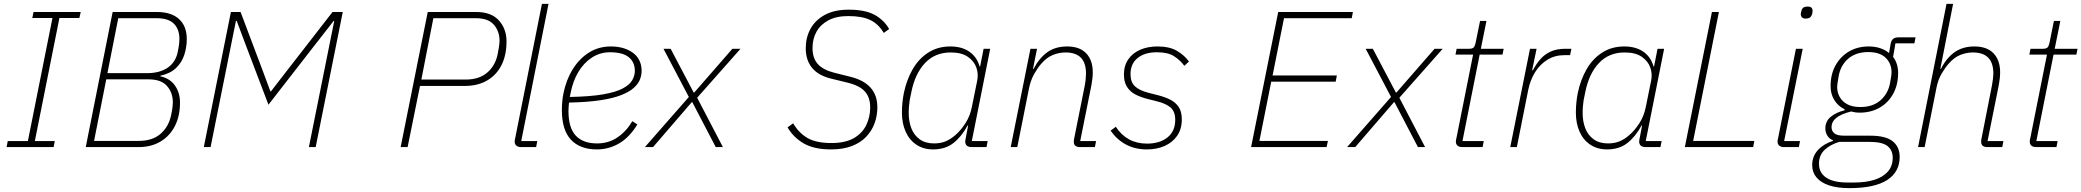

<svg xmlns="http://www.w3.org/2000/svg" viewBox="-20 -760 10754 992"><path d="M257 0H14L20 -31H124L251 -667H147L153 -698H397L390 -667H287L160 -31H263Z M423 0 562 -698H791Q865 -698 905 -661.5Q945 -625 945 -558Q945 -517 932.5 -477.5Q920 -438 890 -409Q860 -380 809 -369L808 -366Q858 -355 884 -318Q910 -281 910 -230Q910 -160 883.5 -108.5Q857 -57 809 -28.5Q761 0 696 0ZM466 -32H697Q768 -32 810 -69Q852 -106 864 -165Q870 -193 871.5 -208.5Q873 -224 873 -231Q873 -281 843 -315.5Q813 -350 748 -350H529ZM535 -382H739Q806 -382 847.5 -411Q889 -440 899 -495Q905 -525 906 -538Q907 -551 907 -559Q907 -608 879 -637Q851 -666 788 -666H591Z M1576 0 1683 -533 1707 -652H1704L1604 -524L1367 -219L1251 -524L1203 -652H1199L1175 -533L1068 0H1033L1173 -698H1223L1335 -401L1377 -288H1380L1465 -398L1698 -698H1751L1611 0Z M2086 0H2050L2190 -698H2441Q2518 -698 2557.5 -654.5Q2597 -611 2597 -546Q2597 -475 2571 -423.5Q2545 -372 2496.5 -344Q2448 -316 2382 -316H2150ZM2219 -666 2157 -349H2386Q2456 -349 2497.5 -385Q2539 -421 2551 -479Q2555 -499 2557 -512Q2559 -525 2560 -534Q2561 -543 2561 -549Q2561 -598 2532 -632Q2503 -666 2438 -666Z M2750 0H2673Q2657 0 2648 -7.5Q2639 -15 2639 -29Q2639 -34 2640 -38.5Q2641 -43 2642 -47L2780 -740H2814L2673 -31H2756Z M3064 12Q2977 12 2930 -38Q2883 -88 2883 -191Q2883 -213 2885 -235Q2887 -257 2891 -277Q2905 -347 2939 -402Q2973 -457 3023 -488.5Q3073 -520 3136 -520Q3171 -520 3200 -511.5Q3229 -503 3250.5 -487Q3272 -471 3283.5 -447.5Q3295 -424 3295 -394Q3295 -371 3286 -348.5Q3277 -326 3254 -305.5Q3231 -285 3189 -268.5Q3147 -252 3081 -242Q3015 -232 2920 -230Q2919 -222 2918 -208.5Q2917 -195 2917 -187Q2917 -100 2954.5 -59.5Q2992 -19 3065 -19Q3124 -19 3170 -50Q3216 -81 3247 -134L3273 -117Q3232 -50 3178.5 -19Q3125 12 3064 12ZM3132 -490Q3080 -490 3038 -462.5Q2996 -435 2968 -388Q2940 -341 2928 -279L2924 -259Q3030 -261 3096 -272.5Q3162 -284 3197.5 -303Q3233 -322 3246.5 -345.5Q3260 -369 3260 -394Q3260 -439 3228.5 -464.5Q3197 -490 3132 -490Z M3354 0H3312L3539 -259L3408 -508H3445L3564 -282H3567L3764 -508H3806L3582 -255L3715 0H3678L3557 -232H3554Z M4274 12Q4187 12 4133.5 -18.5Q4080 -49 4049 -102L4078 -123Q4107 -73 4152 -47Q4197 -21 4276 -21Q4347 -21 4391 -46Q4435 -71 4455.5 -113.5Q4476 -156 4476 -205Q4476 -257 4448.5 -287.5Q4421 -318 4359 -333L4277 -353Q4209 -369 4176 -409Q4143 -449 4143 -511Q4143 -566 4167.5 -611Q4192 -656 4241.5 -683Q4291 -710 4365 -710Q4450 -710 4498.5 -683.5Q4547 -657 4574 -610L4546 -590Q4519 -636 4476.5 -656.5Q4434 -677 4363 -677Q4301 -677 4260 -655Q4219 -633 4198.5 -596Q4178 -559 4178 -512Q4178 -460 4205 -429.5Q4232 -399 4291 -384L4371 -364Q4442 -347 4477.5 -307.5Q4513 -268 4513 -206Q4513 -162 4498.5 -122.5Q4484 -83 4454.5 -52.5Q4425 -22 4380 -5Q4335 12 4274 12Z M5077 0H5001Q4984 0 4975.5 -7.5Q4967 -15 4967 -29Q4967 -34 4968 -38.5Q4969 -43 4970 -48L4982 -111H4979Q4948 -54 4906 -21Q4864 12 4801 12Q4751 12 4714.5 -12.5Q4678 -37 4659 -80Q4640 -123 4640 -178Q4640 -204 4642.5 -229.5Q4645 -255 4650 -280Q4664 -347 4695 -401.5Q4726 -456 4775.5 -488Q4825 -520 4890 -520Q4950 -520 4989 -492.5Q5028 -465 5041 -417H5044L5062 -508H5096L5001 -31H5083ZM4806 -19Q4839 -19 4865 -29.5Q4891 -40 4916 -62Q4944 -86 4968.5 -124Q4993 -162 5002 -211L5029 -344Q5036 -378 5024.5 -411Q5013 -444 4980.5 -466.5Q4948 -489 4892 -489Q4811 -489 4759.5 -434.5Q4708 -380 4689 -286L4680 -242Q4678 -227 4676.5 -211Q4675 -195 4675 -176Q4675 -133 4688.5 -97.5Q4702 -62 4731.5 -40.5Q4761 -19 4806 -19Z M5236 0H5202L5304 -508H5338L5317 -404H5320Q5350 -461 5391.5 -490.5Q5433 -520 5494 -520Q5558 -520 5592 -484.5Q5626 -449 5626 -386Q5626 -371 5624 -353.5Q5622 -336 5619 -320L5561 -31H5643L5637 0H5560Q5545 0 5536.5 -6.5Q5528 -13 5528 -28Q5528 -33 5528.5 -37Q5529 -41 5530 -45L5585 -320Q5588 -336 5589.5 -353Q5591 -370 5591 -380Q5591 -435 5564.5 -462Q5538 -489 5485 -489Q5453 -489 5421 -476.5Q5389 -464 5361 -432Q5343 -412 5324.5 -380Q5306 -348 5297 -306Z M5906 12Q5844 12 5797 -13.5Q5750 -39 5718 -85L5745 -105Q5773 -62 5813.5 -40Q5854 -18 5906 -18Q5972 -18 6012 -50Q6052 -82 6052 -141Q6052 -183 6028.5 -204Q6005 -225 5956 -237L5908 -249Q5873 -258 5846 -272Q5819 -286 5803 -311Q5787 -336 5787 -375Q5787 -421 5809.5 -453.5Q5832 -486 5871 -503Q5910 -520 5960 -520Q6023 -520 6061.5 -497Q6100 -474 6123 -442L6099 -420Q6078 -449 6046 -469.5Q6014 -490 5958 -490Q5895 -490 5858 -460.5Q5821 -431 5821 -377Q5821 -335 5844.5 -313.5Q5868 -292 5916 -280L5963 -268Q5999 -259 6026.5 -245Q6054 -231 6070 -207Q6086 -183 6086 -143Q6086 -93 6062 -58.5Q6038 -24 5997.5 -6Q5957 12 5906 12Z M6834 0H6444L6584 -698H6970L6964 -666H6614L6555 -370H6887L6881 -338H6548L6487 -32H6841Z M6982 0H6940L7167 -259L7036 -508H7073L7192 -282H7195L7392 -508H7434L7210 -255L7343 0H7306L7185 -232H7182Z M7640 0H7537Q7519 0 7510.5 -7.5Q7502 -15 7502 -29Q7502 -34 7503 -38.5Q7504 -43 7505 -47L7591 -478H7500L7506 -508H7570Q7588 -508 7594.5 -515.5Q7601 -523 7604 -539L7627 -652H7660L7631 -508H7749L7743 -478H7625L7536 -31H7646Z M7817 0H7783L7885 -508H7919L7896 -397H7900Q7916 -428 7938 -453.5Q7960 -479 7991.5 -493.5Q8023 -508 8068 -508H8099L8092 -475H8062Q8013 -475 7974.5 -451Q7936 -427 7911 -386.5Q7886 -346 7876 -296Z M8559 0H8483Q8466 0 8457.5 -7.5Q8449 -15 8449 -29Q8449 -34 8450 -38.5Q8451 -43 8452 -48L8464 -111H8461Q8430 -54 8388 -21Q8346 12 8283 12Q8233 12 8196.5 -12.5Q8160 -37 8141 -80Q8122 -123 8122 -178Q8122 -204 8124.5 -229.5Q8127 -255 8132 -280Q8146 -347 8177 -401.5Q8208 -456 8257.5 -488Q8307 -520 8372 -520Q8432 -520 8471 -492.5Q8510 -465 8523 -417H8526L8544 -508H8578L8483 -31H8565ZM8288 -19Q8321 -19 8347 -29.5Q8373 -40 8398 -62Q8426 -86 8450.5 -124Q8475 -162 8484 -211L8511 -344Q8518 -378 8506.5 -411Q8495 -444 8462.5 -466.5Q8430 -489 8374 -489Q8293 -489 8241.5 -434.5Q8190 -380 8171 -286L8162 -242Q8160 -227 8158.5 -211Q8157 -195 8157 -176Q8157 -133 8170.5 -97.5Q8184 -62 8213.5 -40.5Q8243 -19 8288 -19Z M9038 0H8685L8825 -698H8861L8728 -32H9044Z M9309 -664Q9296 -664 9290 -670.5Q9284 -677 9284 -685Q9284 -688 9284.5 -692Q9285 -696 9287 -702Q9289 -714 9296.5 -720Q9304 -726 9320 -726Q9334 -726 9339.5 -720Q9345 -714 9345 -706Q9345 -703 9344.5 -699.5Q9344 -696 9343 -688Q9340 -677 9332.5 -670.5Q9325 -664 9309 -664ZM9274 0H9198Q9182 0 9173 -7.5Q9164 -15 9164 -29Q9164 -34 9165 -38.5Q9166 -43 9167 -47L9259 -508H9294L9198 -31H9280Z M9795 51Q9795 89 9779 119Q9763 149 9730.5 170Q9698 191 9649 201.5Q9600 212 9535 212Q9472 212 9429.5 197.5Q9387 183 9365 156.5Q9343 130 9343 93Q9343 48 9372 16Q9401 -16 9450 -32V-36Q9432 -42 9421.5 -59Q9411 -76 9411 -96Q9411 -134 9439.5 -157Q9468 -180 9510 -190L9511 -195Q9476 -212 9457 -243.5Q9438 -275 9438 -314Q9438 -377 9464 -423Q9490 -469 9534 -494.5Q9578 -520 9635 -520Q9668 -520 9694.5 -511Q9721 -502 9740 -486L9748 -532Q9751 -550 9760.5 -558.5Q9770 -567 9788 -567H9877L9871 -536H9773L9761 -466Q9774 -449 9780.5 -428Q9787 -407 9787 -384Q9787 -322 9761.5 -275.5Q9736 -229 9691 -203.5Q9646 -178 9589 -178Q9576 -178 9565.5 -179.5Q9555 -181 9544 -184Q9492 -171 9467.5 -151Q9443 -131 9443 -103Q9443 -84 9457 -71.5Q9471 -59 9508 -59H9642Q9723 -59 9759 -30Q9795 -1 9795 51ZM9759 55Q9759 16 9732 -5.5Q9705 -27 9638 -27H9483Q9436 -13 9407 14.5Q9378 42 9378 86Q9378 119 9396 140.5Q9414 162 9446.5 172.5Q9479 183 9523 183H9559Q9620 183 9664.5 169Q9709 155 9734 126.5Q9759 98 9759 55ZM9592 -207Q9656 -207 9695.5 -241.5Q9735 -276 9745 -330Q9750 -356 9751.5 -368Q9753 -380 9753 -386Q9753 -432 9722.5 -461.5Q9692 -491 9633 -491Q9569 -491 9529.5 -457Q9490 -423 9480 -368Q9476 -343 9474 -331Q9472 -319 9472 -312Q9472 -266 9503 -236.5Q9534 -207 9592 -207Z M9890 0 10037 -740H10071L10005 -404H10008Q10037 -461 10079 -490.5Q10121 -520 10181 -520Q10246 -520 10280 -484.5Q10314 -449 10314 -386Q10314 -371 10312 -353.5Q10310 -336 10307 -320L10249 -31H10331L10325 0H10248Q10233 0 10224.5 -6.5Q10216 -13 10216 -28Q10216 -33 10216.5 -37Q10217 -41 10218 -45L10272 -320Q10275 -336 10277 -353Q10279 -370 10279 -380Q10279 -435 10252.5 -462Q10226 -489 10173 -489Q10141 -489 10109 -476.5Q10077 -464 10049 -432Q10031 -412 10012 -380Q9993 -348 9985 -306L9924 0Z M10605 0H10502Q10484 0 10475.5 -7.5Q10467 -15 10467 -29Q10467 -34 10468 -38.5Q10469 -43 10470 -47L10556 -478H10465L10471 -508H10535Q10553 -508 10559.5 -515.5Q10566 -523 10569 -539L10592 -652H10625L10596 -508H10714L10708 -478H10590L10501 -31H10611Z"/></svg>

Font: IBM Plex Sans ExtraLight
Style: Italic
Weight: 250
Italic angle: -11.31°
Designer: Mike Abbink, Paul van der Laan, Pieter van Rosmalen
Foundry: Bold Monday
Version: Version 3.201